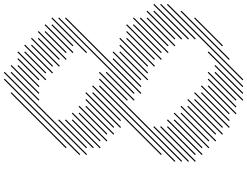

<svg xmlns="http://www.w3.org/2000/svg" viewBox="-165 -1058 1299 1009"><g transform="rotate(-90 484.5 -553.5)"><path d="M500 -495.7 897.1 -892.9 892.9 -897.1 495.7 -500ZM500 -460 897.1 -857.1 892.9 -861.4 495.7 -464.3ZM642.9 -424.3 790 -571.4 785.7 -575.7 638.6 -428.6ZM678.6 -388.6 825.7 -535.7 821.4 -540 674.3 -392.9ZM678.6 -352.9 861.4 -535.7 857.1 -540 674.3 -357.1ZM714.3 -352.9 861.4 -500 857.1 -504.3 710 -357.1ZM785.7 -281.4 932.9 -428.6 928.6 -432.9 781.4 -285.7ZM750 -281.4 897.1 -428.6 892.9 -432.9 745.7 -285.7ZM750 -317.1 897.1 -464.3 892.9 -468.6 745.7 -321.4ZM714.3 -317.1 897.1 -500 892.9 -504.3 710 -321.4ZM785.7 -245.7 932.9 -392.9 928.6 -397.1 781.4 -250ZM785.7 -210 968.6 -392.9 964.3 -397.1 781.4 -214.3ZM785.7 -174.3 968.6 -357.1 964.3 -361.4 781.4 -178.6ZM571.4 75.7 968.6 -321.4 964.3 -325.7 567.1 71.4ZM678.6 4.3 932.9 -250 928.6 -254.3 674.3 0ZM750 -31.4 897.1 -178.6 892.9 -182.9 745.7 -35.7ZM535.7 75.7 718.6 -107.1 714.3 -111.4 531.4 71.4ZM464.3 40 611.4 -107.1 607.1 -111.4 460 35.7ZM428.6 40 575.7 -107.1 571.4 -111.4 424.3 35.7ZM392.9 40 540 -107.1 535.7 -111.4 388.6 35.7ZM392.9 4.3 540 -142.9 535.7 -147.1 388.6 0ZM357.1 4.3 504.3 -142.9 500 -147.1 352.9 0ZM321.4 4.3 504.3 -178.6 500 -182.9 317.1 0ZM321.4 -31.4 468.6 -178.6 464.3 -182.9 317.1 -35.7ZM285.7 -31.4 468.6 -214.3 464.3 -218.6 281.4 -35.7ZM464.3 75.7 611.4 -71.4 607.1 -75.7 460 71.4ZM500 75.7 647.1 -71.4 642.9 -75.7 495.7 71.4ZM285.7 -67.1 432.9 -214.3 428.6 -218.6 281.4 -71.4ZM250 -67.1 432.9 -250 428.6 -254.3 245.7 -71.4ZM250 -102.9 397.1 -250 392.9 -254.3 245.7 -107.1ZM214.3 -102.9 397.1 -285.7 392.9 -290 210 -107.1ZM214.3 -138.6 361.4 -285.7 357.1 -290 210 -142.9ZM178.6 -138.6 361.4 -321.4 357.1 -325.7 174.3 -142.9ZM178.6 -174.3 325.7 -321.4 321.4 -325.7 174.3 -178.6ZM142.9 -174.3 325.7 -357.1 321.4 -361.4 138.6 -178.6ZM142.9 -210 325.7 -392.9 321.4 -397.1 138.6 -214.3ZM142.9 -281.4 540 -678.6 535.7 -682.9 138.6 -285.7ZM142.9 -245.7 575.7 -678.6 571.4 -682.9 138.6 -250ZM178.6 -352.9 540 -714.3 535.7 -718.6 174.3 -357.1ZM285.7 -602.9 432.9 -750 428.6 -754.3 281.4 -607.1ZM285.7 -638.6 432.9 -785.7 428.6 -790 281.4 -642.9ZM250 -674.3 397.1 -821.4 392.9 -825.7 245.7 -678.6ZM250 -638.6 397.1 -785.7 392.9 -790 245.7 -642.9ZM214.3 -710 361.4 -857.1 357.1 -861.4 210 -714.3ZM357.1 -567.1 504.3 -714.3 500 -718.6 352.9 -571.4ZM464.3 -531.4 611.4 -678.6 607.1 -682.9 460 -535.7ZM464.3 -495.7 611.4 -642.9 607.1 -647.1 460 -500ZM535.7 -460 682.9 -607.1 678.6 -611.4 531.4 -464.3ZM571.4 -460 718.6 -607.1 714.3 -611.4 567.1 -464.3ZM571.4 -424.3 718.6 -571.4 714.3 -575.7 567.1 -428.6ZM607.1 -424.3 754.3 -571.4 750 -575.7 602.9 -428.6ZM642.9 -388.6 790 -535.7 785.7 -540 638.6 -392.9ZM214.3 -745.7 361.4 -892.9 357.1 -897.1 210 -750ZM178.6 -745.7 611.4 -1178.6 607.1 -1182.9 174.3 -750ZM464.3 -995.7 611.4 -1142.9 607.1 -1147.1 460 -1000ZM178.6 -781.4 575.7 -1178.6 571.4 -1182.9 174.3 -785.7ZM214.3 -852.9 504.3 -1142.9 500 -1147.1 210 -857.1ZM500 -995.7 647.1 -1142.9 642.9 -1147.1 495.7 -1000ZM535.7 -995.7 647.1 -1107.1 642.9 -1111.4 531.4 -1000ZM571.4 -995.7 682.9 -1107.1 678.6 -1111.4 567.1 -1000ZM571.4 -960 718.6 -1107.1 714.3 -1111.4 567.1 -964.3ZM607.1 -960 718.6 -1071.4 714.3 -1075.7 602.9 -964.3ZM607.1 -924.3 754.3 -1071.4 750 -1075.7 602.9 -928.6ZM642.9 -924.3 754.3 -1035.7 750 -1040 638.6 -928.6ZM642.9 -888.6 790 -1035.7 785.7 -1040 638.6 -892.9ZM678.6 -888.6 790 -1000 785.7 -1004.3 674.3 -892.9ZM678.6 -852.9 825.7 -1000 821.4 -1004.3 674.3 -857.1ZM714.3 -852.9 825.7 -964.3 821.4 -968.6 710 -857.1ZM714.3 -817.1 861.4 -964.3 857.1 -968.6 710 -821.4ZM214.3 -674.3 361.4 -821.4 357.1 -825.7 210 -678.6ZM321.4 -602.9 468.6 -750 464.3 -754.3 317.1 -607.1ZM321.4 -567.1 504.3 -750 500 -754.3 317.1 -571.4ZM714.3 -745.7 897.1 -928.6 892.9 -932.9 710 -750ZM750 -817.1 861.4 -928.6 857.1 -932.9 745.7 -821.4Z"/></g></svg>

Font: Gossip High Needlepoint
Style: Regular
Weight: 100
Width: 7
Designer: Deborah Khodanovich
Version: Version 1.001;Glyphs 3.3.1 (3343)